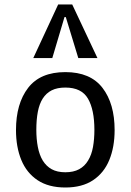

<svg xmlns="http://www.w3.org/2000/svg" viewBox="-20 -833 586 862"><path d="M273.4 8.8Q198.2 8.8 148.9 -23.9Q99.6 -56.6 75.7 -114.7Q51.8 -172.9 51.8 -249Q51.8 -367.7 106.2 -438.5Q160.6 -509.3 273.4 -509.3Q385.7 -509.3 440.2 -438.5Q494.6 -367.7 494.6 -249Q494.6 -172.9 470.7 -114.7Q446.8 -56.6 397.7 -23.9Q348.6 8.8 273.4 8.8ZM273.4 -59.6Q310.1 -59.6 335.2 -73.2Q360.4 -86.9 375.5 -112.3Q391.1 -137.7 397.5 -173.1Q403.8 -208.5 403.8 -250Q403.8 -340.3 375 -390.1Q346.2 -439.9 273.4 -439.9Q236.8 -439.9 212.2 -427.5Q187.5 -415 171.9 -390.6Q156.7 -366.7 149.9 -331.3Q143.1 -295.9 143.1 -250Q143.1 -208.5 149.9 -173.1Q156.7 -137.7 171.9 -112.3Q187.5 -86.9 212.2 -73.2Q236.8 -59.6 273.4 -59.6ZM129.4 -572.3 241.2 -813H304.2L417.5 -572.3H331.5L275.4 -756.3H269.5L214.8 -572.3Z"/></svg>

Font: Mako
Style: Regular
Weight: 400
Designer: vernon adams
Foundry: vernon adams
Version: Version 1.100; ttfautohint (v1.8.4.7-5d5b);gftools[0.9.33]